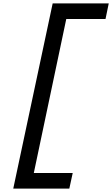

<svg xmlns="http://www.w3.org/2000/svg" viewBox="-20 -965 660 1130"><path d="M58 145 290 -945H620L601 -853H370L179 53H408L388 145Z"/></svg>

Font: Victor Mono Thin
Style: Bold Italic
Weight: 700
Italic angle: -12°
Monospace: yes
Version: Version 1.561;gftools[0.9.30]